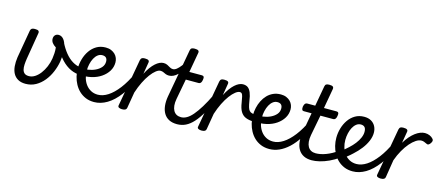

<svg xmlns="http://www.w3.org/2000/svg" viewBox="-51 -1280 4259 1849"><g transform="rotate(15 2079.0 -355.5)"><path d="M227 19Q182 19 151.5 1.5Q121 -16 104.5 -46.5Q88 -77 84.5 -118.5Q81 -160 88 -208L136 -486Q139 -501 148.5 -508Q158 -515 180 -515Q208 -515 216.5 -506.5Q225 -498 222 -483L178 -218Q173 -186 171.5 -157.5Q170 -129 175.5 -107.5Q181 -86 196 -73.5Q211 -61 240 -61Q270 -61 298.5 -79Q327 -97 351 -128.5Q375 -160 392 -200Q409 -240 416 -284Q420 -310 421.5 -337.5Q423 -365 420 -395Q394 -411 381 -429Q368 -447 368 -469Q368 -491 381 -505Q394 -519 416 -519Q445 -519 466.5 -493Q488 -467 496 -420Q501 -398 502 -373.5Q503 -349 501.5 -324.5Q500 -300 496 -274Q487 -222 465 -169.5Q443 -117 408.5 -74.5Q374 -32 328.5 -6.5Q283 19 227 19Z M698 -200Q642 -206 594.5 -234.5Q547 -263 506.5 -313Q466 -363 431 -432Q421 -451 431.5 -464Q442 -477 458 -478Q474 -479 483 -461Q510 -407 543.5 -365.5Q577 -324 617 -299.5Q657 -275 706 -269Q718 -268 723.5 -257Q729 -246 728 -232Q727 -218 719 -208.5Q711 -199 698 -200Z M701 -269Q737 -263 775.5 -268.5Q814 -274 847.5 -290Q881 -306 902 -330.5Q923 -355 923 -388Q923 -413 910.5 -426Q898 -439 872 -439Q858 -439 851 -451Q844 -463 845.5 -479Q847 -495 857 -507Q867 -519 887 -519Q917 -519 940.5 -509Q964 -499 980 -483Q996 -467 1004 -446Q1012 -425 1012 -403Q1012 -357 988.5 -318Q965 -279 923 -250Q881 -221 824.5 -208Q768 -195 703 -201Z M910 18Q863 18 826 2.5Q789 -13 761 -39.5Q733 -66 714 -101Q695 -136 685.5 -175Q676 -214 676 -254Q676 -302 689.5 -349Q703 -396 729.5 -434.5Q756 -473 795 -496Q834 -519 885 -519Q897 -519 902 -507Q907 -495 905 -479Q903 -463 894.5 -451Q886 -439 873 -439Q848 -439 828 -423.5Q808 -408 794 -382Q780 -356 772.5 -323Q765 -290 765 -256Q765 -218 775.5 -183Q786 -148 806.5 -120.5Q827 -93 857.5 -76.5Q888 -60 927 -60Q977 -60 1028 -93Q1079 -126 1129 -191Q1179 -256 1224 -354Q1228 -362 1240 -360.5Q1252 -359 1261.5 -351Q1271 -343 1266 -330Q1218 -211 1160 -134Q1102 -57 1038.5 -19.5Q975 18 910 18Z M1189 15Q1170 15 1157.5 8Q1145 1 1149 -15L1233 -486Q1237 -503 1246.5 -509Q1256 -515 1276 -515Q1303 -515 1313 -507Q1323 -499 1319 -482L1300 -368Q1319 -406 1339.5 -434Q1360 -462 1381 -481Q1402 -500 1422.5 -509.5Q1443 -519 1462 -519Q1481 -519 1489 -507Q1497 -495 1495.5 -479Q1494 -463 1483 -451Q1472 -439 1452 -439Q1433 -439 1408 -419.5Q1383 -400 1356.5 -364.5Q1330 -329 1305.5 -279.5Q1281 -230 1262 -171L1235 -11Q1233 2 1222 8.5Q1211 15 1189 15Z M1542 -415Q1522 -415 1508 -421Q1494 -427 1481.5 -433Q1469 -439 1452 -439Q1433 -439 1425.5 -451Q1418 -463 1420 -479Q1422 -495 1433 -507Q1444 -519 1463 -519Q1485 -519 1501 -510.5Q1517 -502 1531.5 -493.5Q1546 -485 1562 -485Q1580 -485 1599 -500Q1618 -515 1638 -541Q1658 -567 1677 -600Q1684 -612 1694.5 -610.5Q1705 -609 1712 -600Q1719 -591 1711 -577Q1671 -498 1628 -456.5Q1585 -415 1542 -415Z M1737 17Q1690 17 1657 0Q1624 -17 1605 -48.5Q1586 -80 1581 -123.5Q1576 -167 1585 -219L1672 -701Q1675 -718 1685 -724Q1695 -730 1715 -730Q1742 -730 1752 -722Q1762 -714 1758 -697L1723 -500H1849Q1862 -500 1867.5 -491Q1873 -482 1869 -460Q1866 -440 1858 -430Q1850 -420 1837 -420H1709L1671 -217Q1664 -179 1667 -149.5Q1670 -120 1681.5 -99.5Q1693 -79 1712 -68.5Q1731 -58 1757 -58Q1771 -58 1778 -46.5Q1785 -35 1782.5 -20.5Q1780 -6 1769 5.5Q1758 17 1737 17Z M1738 17Q1724 17 1717.5 5.5Q1711 -6 1713 -20.5Q1715 -35 1726 -46.5Q1737 -58 1758 -58Q1785 -58 1813.5 -74Q1842 -90 1872 -125Q1902 -160 1936 -215Q1970 -270 2008 -349Q2015 -362 2028 -361.5Q2041 -361 2049.5 -351.5Q2058 -342 2053 -330Q2013 -236 1975 -170Q1937 -104 1899.5 -62.5Q1862 -21 1822.5 -2Q1783 17 1738 17Z M1981 15Q1962 15 1949.5 8Q1937 1 1941 -15L2025 -486Q2029 -503 2038.5 -509Q2048 -515 2068 -515Q2095 -515 2105 -507Q2115 -499 2111 -482L2092 -368Q2111 -406 2131.5 -434Q2152 -462 2173 -481Q2194 -500 2214.5 -509.5Q2235 -519 2254 -519Q2273 -519 2281 -507Q2289 -495 2287.5 -479Q2286 -463 2275 -451Q2264 -439 2244 -439Q2225 -439 2200 -419.5Q2175 -400 2148.5 -364.5Q2122 -329 2097.5 -279.5Q2073 -230 2054 -171L2027 -11Q2025 2 2014 8.5Q2003 15 1981 15Z M2443 -198Q2398 -199 2365.5 -212Q2333 -225 2313.5 -257Q2294 -289 2286 -345Q2280 -383 2275 -403.5Q2270 -424 2263 -431.5Q2256 -439 2244 -439Q2225 -439 2217.5 -451Q2210 -463 2212 -479Q2214 -495 2225 -507Q2236 -519 2255 -519Q2284 -519 2303 -505Q2322 -491 2334.5 -460.5Q2347 -430 2354 -379Q2360 -342 2366.5 -320Q2373 -298 2383.5 -286.5Q2394 -275 2411 -271Q2428 -267 2455 -267Q2472 -267 2479 -256.5Q2486 -246 2484 -232.5Q2482 -219 2472 -208.5Q2462 -198 2443 -198Z M2447 -269Q2483 -263 2521.5 -268.5Q2560 -274 2593.5 -290Q2627 -306 2648 -330.5Q2669 -355 2669 -388Q2669 -413 2656.5 -426Q2644 -439 2618 -439Q2604 -439 2597 -451Q2590 -463 2591.5 -479Q2593 -495 2603 -507Q2613 -519 2633 -519Q2663 -519 2686.5 -509Q2710 -499 2726 -483Q2742 -467 2750 -446Q2758 -425 2758 -403Q2758 -357 2734.5 -318Q2711 -279 2669 -250Q2627 -221 2570.5 -208Q2514 -195 2449 -201Z M2657 18Q2610 18 2572.5 2.5Q2535 -13 2507 -39.5Q2479 -66 2460 -101Q2441 -136 2431.5 -175Q2422 -214 2422 -254Q2422 -293 2430.5 -331Q2439 -369 2456 -403Q2473 -437 2498 -463Q2523 -489 2556.5 -504Q2590 -519 2631 -519Q2643 -519 2648 -507Q2653 -495 2651 -479Q2649 -463 2640.5 -451Q2632 -439 2619 -439Q2594 -439 2574 -423.5Q2554 -408 2540 -382Q2526 -356 2518.5 -323.5Q2511 -291 2511 -256Q2511 -219 2521.5 -184Q2532 -149 2552.5 -121.5Q2573 -94 2603.5 -77.5Q2634 -61 2674 -61Q2723 -61 2774 -93.5Q2825 -126 2875 -190.5Q2925 -255 2970 -352Q2973 -360 2985.5 -358.5Q2998 -357 3008.5 -349Q3019 -341 3014 -329Q2978 -240 2936 -174.5Q2894 -109 2848 -66.5Q2802 -24 2754 -3Q2706 18 2657 18Z M3079 17Q3032 17 2999 0Q2966 -17 2947 -48.5Q2928 -80 2923 -123.5Q2918 -167 2927 -219L2963 -420H2885Q2873 -420 2868 -429.5Q2863 -439 2865 -460Q2869 -481 2877 -490.5Q2885 -500 2898 -500H2978L3014 -701Q3017 -718 3027 -724Q3037 -730 3057 -730Q3084 -730 3093.5 -722Q3103 -714 3100 -697L3065 -500H3191Q3204 -500 3209.5 -491Q3215 -482 3211 -460Q3208 -440 3200 -430Q3192 -420 3179 -420H3051L3012 -216Q3005 -178 3008 -148.5Q3011 -119 3022.5 -99Q3034 -79 3053.5 -68.5Q3073 -58 3099 -58Q3113 -58 3120 -46.5Q3127 -35 3124.5 -20.5Q3122 -6 3111 5.5Q3100 17 3079 17Z M3080 17Q3061 17 3054.5 5.5Q3048 -6 3052.5 -20.5Q3057 -35 3069 -46.5Q3081 -58 3100 -58Q3147 -58 3201.5 -78.5Q3256 -99 3309 -137Q3321 -145 3331 -140.5Q3341 -136 3347 -124.5Q3353 -113 3352.5 -100Q3352 -87 3342 -80Q3295 -47 3248.5 -25.5Q3202 -4 3158.5 6.5Q3115 17 3080 17Z M3310 -130Q3335 -146 3356.5 -163.5Q3378 -181 3397 -199Q3428 -227 3451.5 -257.5Q3475 -288 3488.5 -319Q3502 -350 3502 -378Q3502 -411 3488.5 -425Q3475 -439 3449 -439Q3435 -439 3428 -451Q3421 -463 3422 -479Q3423 -495 3433 -507Q3443 -519 3463 -519Q3504 -519 3532.5 -502.5Q3561 -486 3576 -457.5Q3591 -429 3591 -393Q3591 -353 3573 -310.5Q3555 -268 3524 -228Q3493 -188 3452 -151Q3428 -128 3400.5 -107Q3373 -86 3344 -68Z M3488 18Q3441 18 3404 2.5Q3367 -13 3339 -39.5Q3311 -66 3292 -101Q3273 -136 3263.5 -175Q3254 -214 3254 -254Q3254 -302 3267.5 -349Q3281 -396 3307.5 -434.5Q3334 -473 3373 -496Q3412 -519 3463 -519Q3475 -519 3480 -507Q3485 -495 3483 -479Q3481 -463 3472.5 -451Q3464 -439 3451 -439Q3426 -439 3406 -423.5Q3386 -408 3372 -382Q3358 -356 3350.5 -323Q3343 -290 3343 -256Q3343 -218 3353.5 -183Q3364 -148 3384.5 -120.5Q3405 -93 3435.5 -76.5Q3466 -60 3505 -60Q3555 -60 3606 -93Q3657 -126 3707 -191Q3757 -256 3802 -354Q3806 -362 3818 -360.5Q3830 -359 3839.5 -351Q3849 -343 3844 -330Q3796 -211 3738 -134Q3680 -57 3616.5 -19.5Q3553 18 3488 18Z M3767 15Q3748 15 3735.5 8Q3723 1 3727 -15L3811 -486Q3815 -503 3824.5 -509Q3834 -515 3854 -515Q3881 -515 3891 -507Q3901 -499 3897 -482L3878 -371Q3900 -408 3924 -435.5Q3948 -463 3972.5 -481.5Q3997 -500 4021.5 -509.5Q4046 -519 4068 -519Q4094 -519 4115.5 -509.5Q4137 -500 4148 -487Q4158 -478 4158 -467Q4158 -456 4148 -441Q4138 -426 4127.5 -421.5Q4117 -417 4106 -424Q4092 -431 4080 -435.5Q4068 -440 4054 -440Q4029 -440 4000.5 -421.5Q3972 -403 3943 -369.5Q3914 -336 3887.5 -289.5Q3861 -243 3841 -187L3813 -11Q3811 2 3800 8.5Q3789 15 3767 15Z"/></g></svg>

Font: Playwrite ZA
Style: Regular
Weight: 400
Designer: Veronika Burian, José Scaglione
Foundry: TypeTogether
Version: Version 1.002